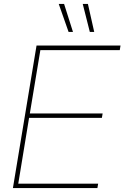

<svg xmlns="http://www.w3.org/2000/svg" viewBox="-20 -960 635 980"><path d="M45.9 0 166.5 -727.5H595.2L591.3 -704.1H186L132.3 -380.9H503.9L500 -358.4H128.4L73.2 -22.5H481L477.1 0ZM438.5 -796.9 402.3 -939.9H428.7L460.9 -796.9ZM330.1 -796.9 279.8 -939.9H307.1L352.5 -796.9Z"/></svg>

Font: Inter 28pt Thin
Style: Italic
Weight: 250
Italic angle: -9.3988°
Designer: Rasmus Andersson
Foundry: rsms
Version: Version 4.001;git-66647c0bb